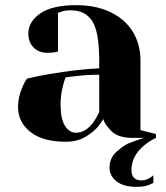

<svg xmlns="http://www.w3.org/2000/svg" viewBox="-20 -535 645 745"><path d="M405 115Q405 78 432.5 53.5Q460 29 479.5 21Q499 13 539 0H495Q438 0 412 -26.5Q386 -53 380 -74Q380 -69 362.5 -46.5Q345 -24 312.5 -4.5Q280 15 235 15Q146 15 98 -23Q50 -61 50 -120Q50 -159 67 -197Q74 -215 85 -230Q126 -240 174 -248Q282 -266 365 -270V-300Q365 -411 338 -453Q311 -495 255 -495Q234 -495 219 -490L205 -485V-335L192 -332Q176 -330 165 -330Q131 -330 110.5 -350.5Q90 -371 90 -405Q90 -451 136.5 -483Q183 -515 275 -515Q353 -515 409.5 -487.5Q466 -460 495.5 -411.5Q525 -363 525 -300V-30L585 -15V0Q557 14 537 31Q490 72 490 125Q490 165 530 165Q546 165 562 155Q570 150 575 145V175Q573 176 557 183Q539 190 510 190Q459 190 432 168.5Q405 147 405 115ZM342 -60Q353 -75 365 -100V-245Q319 -245 277 -240Q246 -236 235 -235Q230 -224 225 -205Q215 -167 215 -130Q215 -74 232 -47Q249 -20 275 -20Q312 -20 342 -60Z"/></svg>

Font: Yeseva One
Style: Regular
Weight: 400
Designer: Jovanny Lemonad
Foundry: Jovanny Lemonad
Version: Version 2.000